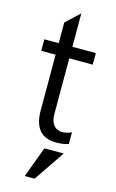

<svg xmlns="http://www.w3.org/2000/svg" viewBox="-133 -718 597 988"><g transform="rotate(15 165.0 -224.0)"><path d="M217.8 9.8C247.6 9.8 272.5 4.4 283.2 0V-62.5C268.1 -55.2 251 -50.3 234.4 -50.3C198.7 -50.3 171.4 -75.2 171.4 -128.9V-426.3H296.4V-487.8H171.4V-666L98.6 -597.7V-487.8H22V-426.3H98.6V-129.4C98.6 -45.9 131.3 9.8 217.8 9.8ZM106.9 217.8H159.2L270.5 54.2H167.5Z"/></g></svg>

Font: HK Grotesk
Style: Regular
Weight: 400
Designer: Alfredo Marco Pradil and Stefan Peev
Foundry: Hanken Design Co.
Version: Version 1.045;PS 001.045;hotconv 1.0.88;makeotf.lib2.5.64775